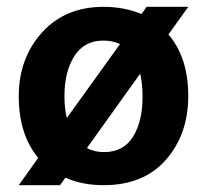

<svg xmlns="http://www.w3.org/2000/svg" viewBox="-20 -535 602 563"><path d="M285 -89Q342 -89 370 -134Q398 -179 398 -251Q398 -290 391 -319L235 -101Q256 -89 285 -89ZM169 -253Q169 -217 176 -189L332 -406Q309 -416 283 -416Q227 -416 198 -370.5Q169 -325 169 -253ZM474 -434Q532 -366 532 -253.5Q532 -141 466.5 -66.5Q401 8 284 8Q221 8 172 -14L156 8H35L92 -72Q35 -141 35 -252.5Q35 -364 103 -439.5Q171 -515 284 -515Q343 -515 395 -494L410 -515H532Z"/></svg>

Font: Hind Jalandhar
Style: Bold
Weight: 700
Designer: Namrata Goyal
Foundry: Indian Type Foundry
Version: Version 0.702;PS 1.0;hotconv 1.0.81;makeotf.lib2.5.63406